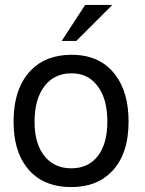

<svg xmlns="http://www.w3.org/2000/svg" viewBox="-20 -747 586 778"><path d="M325 -727H435L289 -581H230ZM270 -525Q386 -525 447 -444Q501 -374 501 -254Q501 -120 431 -50Q371 11 269 11Q151 11 89 -68Q35 -137 35 -254Q35 -390 106 -463Q167 -525 270 -525ZM270 -450Q200 -450 160 -397.5Q120 -345 120 -254Q120 -159 165 -109Q204 -65 269 -65Q338 -65 376.5 -115Q415 -165 415 -254Q415 -352 371 -404Q333 -450 270 -450Z"/></svg>

Font: Almarai
Style: Regular
Weight: 400
Designer: Boutros International 2019
Foundry: Created by Boutros International 2019
Version: Version 1.10